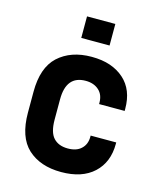

<svg xmlns="http://www.w3.org/2000/svg" viewBox="-107 -773 718 857"><g transform="rotate(15 252.5 -344.5)"><path d="M101.6 -46.9Q44.9 -99.6 44.9 -211.9V-308.6Q44.9 -419.9 101.6 -472.7Q160.2 -526.4 255.9 -526.4Q304.7 -526.4 341.8 -513.7Q378.9 -501 406.2 -476.6Q460 -428.7 460 -340.8V-331.1H341.8V-336.9Q341.8 -374 319.3 -394.5Q295.9 -416 257.8 -416Q168 -416 168 -306.6V-212.9Q168 -154.3 191.4 -128.9Q214.8 -103.5 257.8 -103.5Q297.9 -103.5 319.3 -124Q341.8 -144.5 341.8 -179.7V-185.5H460V-178.7Q460 -93.8 406.2 -43.9Q352.5 5.9 255.9 5.9Q159.2 5.9 101.6 -46.9ZM188.5 -695.3H319.3V-595.7H188.5Z"/></g></svg>

Font: Dinish
Style: Bold
Weight: 700
Designer: Bert Driehuis
Foundry: Playbeing
Version: Version 3.006; git-39231f3c-release